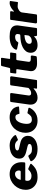

<svg xmlns="http://www.w3.org/2000/svg" viewBox="1492 -2242 760 3784"><g transform="rotate(-90 1872.0 -350.0)"><path d="M271 10Q197 10 141.5 -19.5Q86 -49 54.5 -101.5Q23 -154 23 -224Q23 -286 46 -342.5Q69 -399 111 -443.5Q153 -488 209 -514Q265 -540 331 -540Q401 -540 454.5 -511.5Q508 -483 537.5 -430Q567 -377 567 -303Q567 -289 566 -275Q565 -261 563 -247Q562 -238 557 -235Q552 -232 539 -232H217Q206 -232 203 -218.5Q200 -205 200 -190Q200 -149 227 -129Q254 -109 297 -109Q330 -109 360 -123Q390 -137 421 -169Q427 -174 433 -173.5Q439 -173 447 -170L523 -136Q546 -126 530 -107Q488 -60 449 -35Q410 -10 367 0Q324 10 271 10ZM380 -322Q390 -322 397 -330.5Q404 -339 404 -359Q404 -386 387.5 -410Q371 -434 333 -434Q307 -434 282.5 -420Q258 -406 241.5 -381Q225 -356 220 -322Z M832 10Q730 10 670.5 -25Q611 -60 589 -106Q581 -124 597 -132L671 -167Q683 -173 691 -172Q699 -171 706 -159Q720 -137 745.5 -118.5Q771 -100 826 -100Q837 -100 854.5 -101.5Q872 -103 888 -108Q904 -113 915.5 -123Q927 -133 927 -151Q927 -164 915.5 -172.5Q904 -181 874 -189L775 -213Q709 -229 673.5 -260.5Q638 -292 638 -347Q638 -411 673.5 -454Q709 -497 766.5 -518.5Q824 -540 891 -540Q973 -540 1023.5 -508.5Q1074 -477 1099 -437Q1103 -431 1102.5 -424Q1102 -417 1093 -413L1018 -379Q1009 -376 1003.5 -378Q998 -380 987 -393Q974 -410 949.5 -422.5Q925 -435 888 -435Q867 -435 846.5 -430Q826 -425 812.5 -415Q799 -405 799 -389Q799 -376 807 -368.5Q815 -361 839 -355L945 -330Q1021 -313 1054 -273Q1087 -233 1087 -182Q1087 -133 1064.5 -96.5Q1042 -60 1006 -36.5Q970 -13 924.5 -1.5Q879 10 832 10Z M1453 -540Q1523 -540 1568.5 -514Q1614 -488 1638 -449Q1662 -410 1665 -369Q1666 -361 1663 -358Q1660 -355 1648 -354L1531 -346Q1524 -345 1521 -351.5Q1518 -358 1516 -369Q1512 -383 1506.5 -396Q1501 -409 1489.5 -417.5Q1478 -426 1456 -426Q1418 -426 1393 -403.5Q1368 -381 1352.5 -346Q1337 -311 1330 -273Q1323 -235 1323 -204Q1323 -150 1345 -126Q1367 -102 1405 -102Q1450 -102 1477 -123Q1504 -144 1530 -185Q1534 -190 1547 -188L1629 -170Q1636 -169 1639 -161.5Q1642 -154 1637 -140Q1629 -122 1610 -96.5Q1591 -71 1560.5 -46.5Q1530 -22 1487 -6Q1444 10 1389 10Q1316 10 1261.5 -19.5Q1207 -49 1177 -102.5Q1147 -156 1147 -227Q1147 -289 1168.5 -346Q1190 -403 1230.5 -446.5Q1271 -490 1327.5 -515Q1384 -540 1453 -540Z M1838 10Q1777 10 1739.5 -27Q1702 -64 1702 -128Q1702 -136 1702.5 -144.5Q1703 -153 1704 -160L1753 -508Q1755 -522 1760.5 -526Q1766 -530 1780 -530H1909Q1921 -530 1926.5 -522Q1932 -514 1930 -501L1883 -174Q1882 -169 1882 -165Q1882 -161 1882 -159Q1882 -136 1894.5 -126Q1907 -116 1928 -116Q1957 -116 1983.5 -132Q2010 -148 2031 -169L2081 -509Q2083 -523 2089 -526.5Q2095 -530 2110 -530H2236Q2249 -530 2255.5 -522Q2262 -514 2260 -501L2188 -15Q2187 -6 2184 -3Q2181 0 2172 0H2033Q2026 0 2021 -3Q2016 -6 2017 -15L2024 -61Q2025 -67 2021 -67.5Q2017 -68 2009 -61Q1967 -23 1925 -6.5Q1883 10 1838 10Z M2509 0Q2443 0 2402.5 -30.5Q2362 -61 2362 -115Q2362 -120 2362 -125.5Q2362 -131 2363 -136L2401 -396Q2402 -403 2396.5 -406Q2391 -409 2383 -409H2327Q2312 -409 2316 -434L2327 -518Q2329 -527 2332.5 -528.5Q2336 -530 2345 -530H2409Q2415 -530 2420 -535Q2425 -540 2426 -547L2463 -697Q2467 -710 2483 -710H2612Q2620 -710 2623 -705Q2626 -700 2624 -684L2603 -543Q2602 -538 2605.5 -534.5Q2609 -531 2614 -531H2709Q2718 -531 2724.5 -527.5Q2731 -524 2729 -515L2716 -423Q2715 -414 2710.5 -411.5Q2706 -409 2695 -409H2595Q2581 -409 2578 -391L2547 -176Q2546 -172 2546 -168Q2546 -164 2546 -161Q2546 -140 2560 -131.5Q2574 -123 2605 -123H2653Q2660 -123 2665.5 -115Q2671 -107 2670 -99L2659 -28Q2656 -6 2637 -5Q2618 -3 2595.5 -2Q2573 -1 2551 -0.5Q2529 0 2509 0Z M3029 -44Q3001 -15 2959.5 -2.5Q2918 10 2873 10Q2802 10 2763 -27.5Q2724 -65 2724 -122Q2724 -180 2754.5 -219Q2785 -258 2833.5 -282.5Q2882 -307 2938.5 -317.5Q2995 -328 3047 -329L3067 -330Q3086 -330 3089 -349L3092 -368Q3093 -373 3093.5 -376.5Q3094 -380 3094 -384Q3094 -408 3079.5 -420Q3065 -432 3037 -432Q3009 -432 2981 -421.5Q2953 -411 2933 -377Q2930 -371 2925.5 -369.5Q2921 -368 2910 -370L2797 -394Q2790 -396 2786 -404Q2782 -412 2790 -432Q2823 -489 2889 -514.5Q2955 -540 3046 -540Q3127 -540 3174.5 -522Q3222 -504 3243 -472Q3264 -440 3264 -398Q3264 -391 3263.5 -384Q3263 -377 3262 -369L3213 -19Q3211 -6 3208 -3Q3205 0 3192 0H3072Q3060 0 3057 -8Q3054 -16 3052 -29V-48Q3051 -68 3029 -44ZM3073 -235Q3075 -244 3074 -246Q3073 -248 3064 -247L3040 -245Q3022 -244 2998 -238.5Q2974 -233 2951.5 -222.5Q2929 -212 2914.5 -194Q2900 -176 2900 -150Q2900 -130 2913.5 -117Q2927 -104 2954 -104Q2979 -104 2999 -111Q3019 -118 3031 -128Q3044 -138 3054 -151Q3064 -164 3065 -176Z M3327 0Q3314 0 3308 -8Q3302 -16 3303 -28L3372 -514Q3374 -524 3376.5 -527Q3379 -530 3388 -530H3528Q3535 -530 3540 -524.5Q3545 -519 3543 -506L3536 -466Q3535 -455 3539 -454Q3543 -453 3549 -460Q3571 -483 3598.5 -501.5Q3626 -520 3653.5 -530Q3681 -540 3703 -540Q3723 -540 3734.5 -537Q3746 -534 3744 -524L3726 -394Q3724 -381 3721 -378Q3718 -375 3712 -376Q3689 -379 3668 -380.5Q3647 -382 3635 -382Q3617 -382 3597 -374.5Q3577 -367 3560 -355Q3543 -343 3532.5 -328.5Q3522 -314 3519 -299L3481 -21Q3479 -7 3473 -3.5Q3467 0 3452 0H3327Z"/></g></svg>

Font: Libre Franklin ExtraBold
Style: Italic
Weight: 800
Italic angle: -8°
Designer: Pablo Impallari, Rodrigo Fuenzalida, Nhung Nguyen
Foundry: Impallari Type
Version: Version 3.000